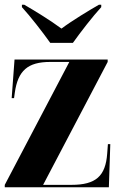

<svg xmlns="http://www.w3.org/2000/svg" viewBox="-20 -786 491 806"><path d="M191 -606H286C318 -651 370 -718 405 -756V-766H395C355 -743 285 -701 238 -666C191 -701 122 -743 82 -766H72V-756C107 -718 159 -651 191 -606ZM0 0H437L443 -181H433L430 -141C423 -47 383 -10 280 -10H161L432 -526V-536H41L29 -374H39L42 -396C55 -490 97 -526 191 -526H271L0 -10Z"/></svg>

Font: Noto Serif Display ExtraCondensed Black
Style: Regular
Weight: 900
Width: 2
Designer: Monotype Design Team
Foundry: Monotype Imaging Inc.
Version: Version 2.009